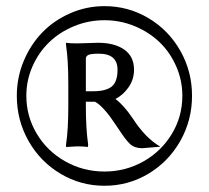

<svg xmlns="http://www.w3.org/2000/svg" viewBox="-20 -615 673 619"><path d="M316.9 -16.1Q239.7 -16.1 174.6 -55.2Q109.4 -94.2 71.8 -160.9Q34.2 -227.5 34.2 -306.2Q34.2 -365.2 56.6 -418.7Q79.1 -472.2 116.9 -511Q154.8 -549.8 207 -572.5Q259.3 -595.2 316.9 -595.2Q393.6 -595.2 458.5 -556.6Q523.4 -518.1 561.3 -451.4Q599.1 -384.8 599.1 -306.2Q599.1 -227.5 561.3 -160.6Q523.4 -93.8 458.5 -54.9Q393.6 -16.1 316.9 -16.1ZM316.9 -549.8Q265.1 -549.8 218.5 -530.5Q171.9 -511.2 138.2 -478.5Q104.5 -445.8 84.7 -400.9Q64.9 -356 64.9 -306.2Q64.9 -240.2 98.4 -184.1Q131.8 -127.9 189.9 -95Q248 -62 316.9 -62Q384.8 -62 442.6 -94.7Q500.5 -127.4 534.2 -183.6Q567.9 -239.7 567.9 -306.2Q567.9 -356 548.1 -401.1Q528.3 -446.3 494.6 -478.8Q460.9 -511.2 414.6 -530.5Q368.2 -549.8 316.9 -549.8ZM228 -143.1 192.9 -141.1V-148.9Q200.2 -196.3 200.2 -272.9V-345.2Q200.2 -422.9 192.9 -469.2V-477.1Q204.1 -475.1 228 -475.1Q241.7 -475.1 264.2 -476.1Q286.6 -477.1 295.9 -477.1Q349.1 -477.1 380.6 -455.1Q412.1 -433.1 412.1 -390.1Q412.1 -358.9 394.5 -333.7Q377 -308.6 352.1 -295.9Q378.4 -276.9 408.2 -232.9Q449.2 -169.4 497.1 -142.1L439 -137.2Q414.1 -137.2 399.9 -150.1Q385.7 -163.1 363.8 -196.8Q344.7 -225.1 335.7 -237.8Q326.7 -250.5 312.7 -265.4Q298.8 -280.3 286.1 -287.1H263.2H256.8V-272.9Q256.8 -199.2 264.2 -148.9L263.2 -141.1Q252 -143.1 228 -143.1ZM358.9 -390.1Q358.9 -441.9 298.8 -441.9Q273.4 -441.9 265.1 -438Q256.8 -434.1 256.8 -425.8V-320.8H279.8Q321.3 -320.8 340.1 -335.9Q358.9 -351.1 358.9 -390.1Z"/></svg>

Font: Linear Smooth Low Contrast
Style: Regular
Weight: 500
Designer: Philipp H. Poll, Flanker
Foundry: Philipp H. Poll, reworked by Flanker
Version: Version 1.010 | FøM Fix